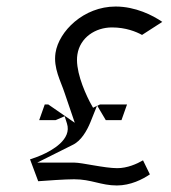

<svg xmlns="http://www.w3.org/2000/svg" viewBox="-20 -585 525 588"><path d="M72 -97 97 -30C124 -32 179 -36 207 -36C260 -36 289 -17 338 -17C380 -17 417 -36 439 -51L418 -94C399 -83 370 -70 339 -70C300 -70 231 -87 208 -87H94L202 -141C228 -153 246 -184 257 -211L277 -261L265 -255L255 -273C235 -312 210 -374 217 -418C225 -470 272 -501 323 -501C365 -501 397 -488 415 -478L477 -518C448 -538 395 -565 334 -565C236 -565 160 -489 150 -423C143 -376 166 -337 178 -300L209 -209L128 -265H117L100 -217H150L178 -229L185 -207C201 -158 139 -124 107 -110C95 -105 85 -101 72 -97ZM277 -261H278ZM278 -261 304 -217H352L369 -265H286Z"/></svg>

Font: Charger Static
Style: Obl
Weight: 1000
Designer: Jasper
Foundry: KineticPlasma Fonts/Cannot Into Space Fonts
Version: Version 1.1